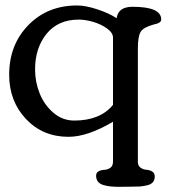

<svg xmlns="http://www.w3.org/2000/svg" viewBox="-20 -496 629 716"><path d="M14.2 -217.3Q14.2 -329.1 85.7 -402.3Q157.2 -475.6 267.6 -475.6Q299.3 -475.6 342.3 -461.4Q385.3 -447.3 415 -428.2Q420.9 -470.7 474.1 -470.7Q581.1 -470.7 581.1 -423.8Q581.1 -420.9 580.3 -418.7Q579.6 -416.5 577.4 -414.6Q575.2 -412.6 573.5 -411.4Q571.8 -410.2 568.6 -408.9Q565.4 -407.7 563.5 -407.2Q561.5 -406.7 557.6 -405.8Q553.7 -404.8 552.2 -404.3Q514.6 -394 504.4 -377Q494.1 -359.9 494.1 -314.5V106.9Q494.1 122.1 503.9 129.2Q513.7 136.2 525.6 137Q537.6 137.7 547.4 143.6Q557.1 149.4 557.1 162.1Q557.1 175.3 550 183.6Q543 191.9 527.6 195.3Q512.2 198.7 500.2 199.5Q488.3 200.2 466.3 200.2Q459.5 200.2 445.6 200.4Q431.6 200.7 424.3 200.7Q405.3 200.7 391.8 199.2Q378.4 197.8 365.2 193.8Q352.1 189.9 345.2 181.2Q338.4 172.4 338.4 159.2Q338.4 147.5 348.1 142.6Q357.9 137.7 369.9 137.2Q381.8 136.7 391.6 129.6Q401.4 122.6 401.4 106.9V-42Q306.6 14.2 235.4 14.2Q139.6 14.2 76.9 -52.2Q14.2 -118.7 14.2 -217.3ZM110.8 -236.8Q110.8 -190.9 127.7 -148.2Q144.5 -105.5 178.7 -75.9Q212.9 -46.4 256.8 -46.4Q353.5 -46.4 401.4 -105V-355.5Q401.4 -374 378.7 -390.1Q356 -406.2 326.9 -414.6Q297.9 -422.9 273.9 -422.9Q196.8 -422.9 153.8 -370.1Q110.8 -317.4 110.8 -236.8Z"/></svg>

Font: Corben
Style: Regular
Weight: 400
Designer: vernon adams
Foundry: vernon adams
Version: Version 1.100